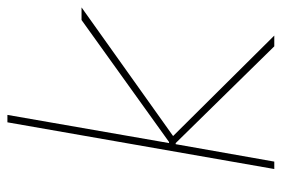

<svg xmlns="http://www.w3.org/2000/svg" viewBox="-141 -619 760 518"><g transform="rotate(-90 239.0 -360.0)"><path d="M62 0 109 -266H112L373 0H402L131 -273L478 -520H444L115 -284H112L188 -720H168L42 0Z"/></g></svg>

Font: Fixel Text 20240404 Thin
Style: Italic
Weight: 100
Width: 4
Italic angle: -10°
Designer: AlfaBravo + MacPaw
Foundry: Kyrylo Tkachov, Marchela Mozhyna, Serhii Makarenko, Maria Weinstein, Zakhar Kryvoshyya
Version: Version 1.211;Glyphs 3.2 (3225)